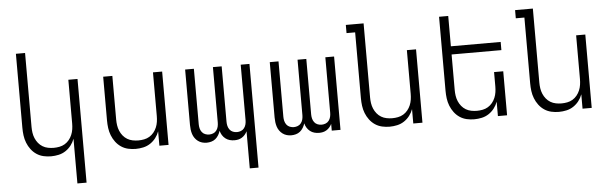

<svg xmlns="http://www.w3.org/2000/svg" viewBox="-55 -938 4310 1356"><g transform="rotate(-5 2100.0 -260.0)"><path d="M444 215V-102Q435 -77 418.5 -55.5Q402 -34 379.5 -19Q357 -4 330 2Q303 8 276 8Q249 8 222.5 2Q196 -4 173.5 -19Q151 -34 134.5 -56Q118 -78 108 -103.5Q98 -129 94.5 -156Q91 -183 91 -210V-735H156V-210Q156 -190 159 -169.5Q162 -149 170 -130Q178 -111 191 -95Q204 -79 221.5 -68.5Q239 -58 259.5 -54Q280 -50 300 -50Q320 -50 340.5 -54Q361 -58 378.5 -68.5Q396 -79 409 -95Q422 -111 430 -130Q438 -149 441 -169.5Q444 -190 444 -210V-520H509V215Z M876 8Q849 8 822.5 2Q796 -4 773.5 -19Q751 -34 734.5 -56Q718 -78 708 -103.5Q698 -129 694.5 -156Q691 -183 691 -210V-520H756V-210Q756 -190 759 -169.5Q762 -149 770 -130Q778 -111 791 -95Q804 -79 821.5 -68.5Q839 -58 859.5 -54Q880 -50 900 -50Q920 -50 940.5 -54Q961 -58 978.5 -68.5Q996 -79 1009 -95Q1022 -111 1030 -130Q1038 -149 1041 -169.5Q1044 -190 1044 -210V-520H1109V0H1044V-102Q1035 -77 1018.5 -55.5Q1002 -34 979.5 -19Q957 -4 930 2Q903 8 876 8Z M1666 215V-48Q1660 -35 1650.5 -24Q1641 -13 1629 -5.5Q1617 2 1603.5 5Q1590 8 1576 8Q1559 8 1542.5 3.5Q1526 -1 1512.5 -11.5Q1499 -22 1490 -36.5Q1481 -51 1477 -68Q1472 -52 1463 -37Q1454 -22 1441 -11.5Q1428 -1 1411.5 3.5Q1395 8 1379 8Q1362 8 1346.5 3.5Q1331 -1 1318 -10.5Q1305 -20 1295.5 -33.5Q1286 -47 1281 -62.5Q1276 -78 1274 -94.5Q1272 -111 1272 -127V-520H1334V-127Q1334 -112 1337.5 -97.5Q1341 -83 1350 -71Q1359 -59 1373 -53.5Q1387 -48 1402 -48Q1416 -48 1430 -53.5Q1444 -59 1453 -71Q1462 -83 1465.5 -97.5Q1469 -112 1469 -127V-520H1531V-127Q1531 -112 1534.5 -97.5Q1538 -83 1547 -71Q1556 -59 1570 -53.5Q1584 -48 1598 -48Q1613 -48 1627 -53.5Q1641 -59 1650 -71Q1659 -83 1662.5 -97.5Q1666 -112 1666 -127V-520H1728V215Z M1979 8Q1962 8 1946.5 3.5Q1931 -1 1918 -10.5Q1905 -20 1895.5 -33.5Q1886 -47 1881 -62.5Q1876 -78 1874 -94.5Q1872 -111 1872 -127V-520H1934V-127Q1934 -112 1937.5 -97.5Q1941 -83 1950 -71Q1959 -59 1973 -53.5Q1987 -48 2002 -48Q2016 -48 2030 -53.5Q2044 -59 2053 -71Q2062 -83 2065.5 -97.5Q2069 -112 2069 -127V-520H2131V-127Q2131 -112 2134.5 -97.5Q2138 -83 2147 -71Q2156 -59 2170 -53.5Q2184 -48 2198 -48Q2213 -48 2227 -53.5Q2241 -59 2250 -71Q2259 -83 2262.5 -97.5Q2266 -112 2266 -127V-520H2328V0H2266V-48Q2260 -35 2250.5 -24Q2241 -13 2229 -5.5Q2217 2 2203.5 5Q2190 8 2176 8Q2159 8 2142.5 3.5Q2126 -1 2112.5 -11.5Q2099 -22 2090 -36.5Q2081 -51 2077 -68Q2072 -52 2063 -37Q2054 -22 2041 -11.5Q2028 -1 2011.5 3.5Q1995 8 1979 8Z M2676 8Q2649 8 2622.5 2Q2596 -4 2573.5 -19Q2551 -34 2534.5 -56Q2518 -78 2508 -103.5Q2498 -129 2494.5 -156Q2491 -183 2491 -210V-677H2430V-735H2556V-210Q2556 -190 2559 -169.5Q2562 -149 2570 -130Q2578 -111 2591 -95Q2604 -79 2621.5 -68.5Q2639 -58 2659.5 -54Q2680 -50 2700 -50Q2720 -50 2740.5 -54Q2761 -58 2778.5 -68.5Q2796 -79 2809 -95Q2822 -111 2830 -130Q2838 -149 2841 -169.5Q2844 -190 2844 -210V-520H2909V0H2844V-102Q2835 -77 2818.5 -55.5Q2802 -34 2779.5 -19Q2757 -4 2730 2Q2703 8 2676 8Z M3276 8Q3249 8 3222.5 2Q3196 -4 3173.5 -19Q3151 -34 3134.5 -56Q3118 -78 3108 -103.5Q3098 -129 3094.5 -156Q3091 -183 3091 -210V-735H3156V-520H3509V-462H3156V-210Q3156 -190 3159 -169.5Q3162 -149 3170 -130Q3178 -111 3191 -95Q3204 -79 3221.5 -68.5Q3239 -58 3259.5 -54Q3280 -50 3300 -50Q3320 -50 3340.5 -54Q3361 -58 3378.5 -68.5Q3396 -79 3409 -95Q3422 -111 3430 -130Q3438 -149 3441 -169.5Q3444 -190 3444 -210V-312H3509V0H3444V-102Q3435 -77 3418.5 -55.5Q3402 -34 3379.5 -19Q3357 -4 3330 2Q3303 8 3276 8Z M3876 8Q3849 8 3822.5 2Q3796 -4 3773.5 -19Q3751 -34 3734.5 -56Q3718 -78 3708 -103.5Q3698 -129 3694.5 -156Q3691 -183 3691 -210V-677H3630V-735H3756V-210Q3756 -190 3759 -169.5Q3762 -149 3770 -130Q3778 -111 3791 -95Q3804 -79 3821.5 -68.5Q3839 -58 3859.5 -54Q3880 -50 3900 -50Q3920 -50 3940.5 -54Q3961 -58 3978.5 -68.5Q3996 -79 4009 -95Q4022 -111 4030 -130Q4038 -149 4041 -169.5Q4044 -190 4044 -210V-520H4109V0H4044V-102Q4035 -77 4018.5 -55.5Q4002 -34 3979.5 -19Q3957 -4 3930 2Q3903 8 3876 8Z"/></g></svg>

Font: Iosevka Light Extended
Style: Regular
Weight: 300
Width: 7
Monospace: yes
Designer: Belleve Invis
Foundry: Belleve Invis
Version: Version 32.5.0; ttfautohint (v1.8.4)